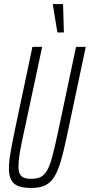

<svg xmlns="http://www.w3.org/2000/svg" viewBox="-20 -919 443 947"><path d="M133 8Q95 8 71 -1Q47 -10 35.5 -31Q24 -52 24 -87Q24 -123 33 -173.5Q42 -224 57 -295L140 -688H188L97 -262Q84 -204 77.5 -164.5Q71 -125 71 -99Q71 -75 77.5 -61.5Q84 -48 98 -42.5Q112 -37 134 -37Q163 -37 181.5 -46.5Q200 -56 213.5 -80.5Q227 -105 238.5 -149Q250 -193 265 -262L355 -688H403L320 -295Q305 -223 292.5 -171Q280 -119 266 -84Q252 -49 234.5 -29Q217 -9 192.5 -0.5Q168 8 133 8ZM263 -759 241 -894V-899H291L295 -764V-759Z"/></svg>

Font: Saira UltraCondensed Light
Style: Italic
Weight: 300
Width: 1
Italic angle: -12°
Designer: Hector Gatti with collaboration of the Omnibus-Type team
Foundry: Omnibus-Type
Version: Version 1.101